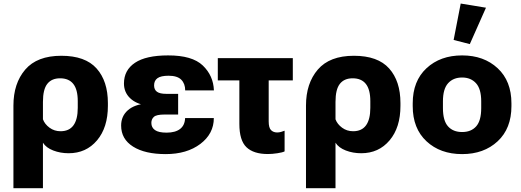

<svg xmlns="http://www.w3.org/2000/svg" viewBox="-20 -837 2879 1061"><path d="M54.2 203.1H217.3V-48.3Q234.9 -20.5 274.2 -5.4Q313.5 9.8 359.4 9.8Q456.1 9.8 516.1 -61.3Q576.2 -132.3 576.2 -252V-267.6Q576.2 -388.7 513.7 -458.7Q451.2 -528.8 318.8 -528.8Q185.1 -528.8 119.6 -452.6Q54.2 -376.5 54.2 -253.4ZM314.5 -111.8Q280.3 -111.8 253.7 -131.3Q227.1 -150.9 217.3 -177.7V-273.9Q217.3 -343.3 241.5 -373.8Q265.6 -404.3 312 -404.3Q360.4 -404.3 385 -373.3Q409.7 -342.3 409.7 -277.8V-241.2Q409.7 -177.2 386 -144.5Q362.3 -111.8 314.5 -111.8Z M895.5 14.6Q1012.7 14.6 1087.2 -41.7Q1161.6 -98.1 1161.6 -184.6H1002.9Q1001.5 -144.5 975.1 -124.3Q948.7 -104 900.4 -104Q856.4 -104 836.4 -118.2Q816.4 -132.3 816.4 -157.7Q816.4 -178.7 830.6 -191.4Q844.7 -204.1 889.2 -204.1H964.4V-318.4H898.9Q862.8 -318.4 847.2 -330.1Q831.5 -341.8 831.5 -365.2Q831.5 -391.6 850.3 -405Q869.1 -418.5 911.6 -418.5Q960 -418.5 981.7 -396.5Q1003.4 -374.5 1003.4 -337.4H1162.1Q1159.2 -418.9 1100.6 -475.1Q1042 -531.2 908.7 -530.8Q786.6 -530.8 725.8 -490Q665 -449.2 665 -375.5Q665 -327.6 698.2 -295.2Q731.4 -262.7 789.1 -254.4V-265.1Q722.7 -259.8 686 -227.3Q649.4 -194.8 649.4 -143.1Q649.4 -68.4 715.3 -26.9Q781.2 14.6 895.5 14.6Z M1183.6 -392.6H1598.1V-515.6H1183.6ZM1460 14.2Q1483.9 14.2 1512.9 9.8Q1542 5.4 1552.7 -0.5V-114.7Q1543.5 -110.8 1532.7 -107.9Q1522 -105 1511.7 -105Q1490.7 -105 1477.8 -117.9Q1464.8 -130.9 1464.8 -166V-449.2H1302.7V-152.3Q1302.7 -61 1342 -23.4Q1381.3 14.2 1460 14.2Z M1670.9 203.1H1834V-48.3Q1851.6 -20.5 1890.9 -5.4Q1930.2 9.8 1976.1 9.8Q2072.8 9.8 2132.8 -61.3Q2192.9 -132.3 2192.9 -252V-267.6Q2192.9 -388.7 2130.4 -458.7Q2067.9 -528.8 1935.5 -528.8Q1801.8 -528.8 1736.3 -452.6Q1670.9 -376.5 1670.9 -253.4ZM1931.2 -111.8Q1897 -111.8 1870.4 -131.3Q1843.8 -150.9 1834 -177.7V-273.9Q1834 -343.3 1858.2 -373.8Q1882.3 -404.3 1928.7 -404.3Q1977.1 -404.3 2001.7 -373.3Q2026.4 -342.3 2026.4 -277.8V-241.2Q2026.4 -177.2 2002.7 -144.5Q1979 -111.8 1931.2 -111.8Z M2260.7 -250.5Q2260.7 -127 2336.9 -56.2Q2413.1 14.6 2533.7 14.6Q2653.8 14.6 2730 -56.2Q2806.2 -127 2806.2 -250.5V-266.1Q2806.2 -389.2 2730 -460Q2653.8 -530.8 2533.7 -530.8Q2413.1 -530.8 2336.9 -460Q2260.7 -389.2 2260.7 -266.1ZM2427.7 -276.9Q2427.7 -345.7 2456.3 -377.2Q2484.9 -408.7 2533.7 -408.7Q2581.5 -408.7 2610.4 -377.2Q2639.2 -345.7 2639.2 -276.9V-239.7Q2639.2 -169.9 2611.3 -138.7Q2583.5 -107.4 2533.7 -107.4Q2483.9 -107.4 2455.8 -138.7Q2427.7 -169.9 2427.7 -239.7ZM2576.2 -593.3 2665.5 -794.4 2525.9 -817.4 2486.8 -616.2Z"/></svg>

Font: Roboto Flex
Style: wght 800 wdth 100 opsz 14.0 GRAD 0.00 slnt 0.00 XTRA 468 XOPQ 96 YOPQ 79 YTLC 514 YTUC 712 YTAS 750 YTDE -203.00 YTFI 738
Weight: 800
Designer: Berlow after Robertson
Foundry: Google
Version: Version 3.100